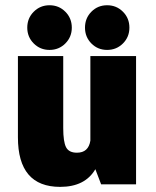

<svg xmlns="http://www.w3.org/2000/svg" viewBox="-20 -720 610 750"><path d="M86.5 -612Q86.5 -649 111.8 -674.2Q137 -699.5 173.5 -699.5Q210 -699.5 235.2 -674.2Q260.5 -649 260.5 -612Q260.5 -575.5 235.2 -550.2Q210 -525 173.5 -525Q137 -525 111.8 -550.2Q86.5 -575.5 86.5 -612ZM312 -612Q312 -649 337 -674.2Q362 -699.5 398.5 -699.5Q435 -699.5 460.2 -674.2Q485.5 -649 485.5 -612Q485.5 -575.5 460.2 -550.2Q435 -525 398.5 -525Q362 -525 337 -550.2Q312 -575.5 312 -612ZM215 10Q50 10 50 -183.5V-501H227V-219.5Q227 -166.5 238 -145Q249 -123.5 280.5 -123.5Q325.5 -123.5 333 -170.5V-501H511.5V0H375L352.5 -59Q312 10 215 10Z"/></svg>

Font: League Mono Narrow ExtraBold
Style: Regular
Weight: 800
Width: 3
Designer: Tyler Finck
Foundry: The League of Moveable Type / Tyler Finck
Version: Version 2.210